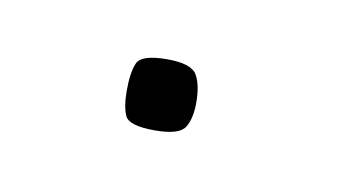

<svg xmlns="http://www.w3.org/2000/svg" viewBox="-26 -86 210 117"><g transform="rotate(10 79.0 -27.0)"><path d="M72 -5Q56 -5 53.5 -10.5Q51 -16 51 -26Q51 -37 53.5 -43Q56 -49 72 -49Q87 -49 90.5 -43Q94 -37 94 -26Q94 -16 90.5 -10.5Q87 -5 72 -5Z"/></g></svg>

Font: Smooch Sans Light
Style: Regular
Weight: 300
Designer: Robert E. Leuschke
Foundry: Robert E. Leuschke
Version: Version 1.010; ttfautohint (v1.8.3)